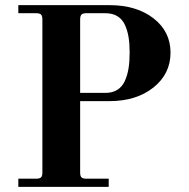

<svg xmlns="http://www.w3.org/2000/svg" viewBox="-20 -732 742 752"><path d="M51.8 0V-32.2H122.1Q135.7 -32.2 140.9 -37.4Q146 -42.5 146 -56.2V-655.8Q146 -669.4 140.9 -674.8Q135.7 -680.2 122.1 -680.2H51.8V-711.9H408.2Q514.6 -711.9 581.3 -660.2Q647.9 -608.4 647.9 -525.9Q647.9 -442.9 581.1 -389.4Q514.2 -335.9 408.2 -335.9H293.9V-56.2Q293.9 -42.5 299.1 -37.4Q304.2 -32.2 317.9 -32.2H405.8V0ZM293.9 -368.2H393.1Q420.4 -368.2 439.5 -380.1Q458.5 -392.1 468.8 -414.6Q479 -437 483.4 -463.9Q487.8 -490.7 487.8 -525.9Q487.8 -561 483.4 -587.4Q479 -613.8 468.8 -635.5Q458.5 -657.2 439.5 -668.7Q420.4 -680.2 393.1 -680.2H317.9Q304.2 -680.2 299.1 -674.8Q293.9 -669.4 293.9 -655.8Z"/></svg>

Font: Flanker Steampunk
Style: Bold
Weight: 700
Designer: Alexey Kryukov, Leonardo Di Lena
Foundry: Alexey Kryukov, Leonardo Di Lena
Version: 1.210